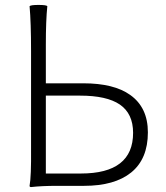

<svg xmlns="http://www.w3.org/2000/svg" viewBox="-20 -754 672 779"><path d="M106 5Q100 5 100 0Q107 -38 106 -151Q106 -172 106 -182V-364V-547Q106 -662 100 -729Q105 -734 136 -734Q168 -734 172 -729Q166 -671 166 -573V-416H318Q442 -416 508 -369Q580 -318 580 -217Q580 -109 512 -54Q445 0 321 0H213Q149 0 106 5ZM166 -50H308Q520 -50 520 -215Q520 -293 466 -330Q413 -366 305 -366H166V-208Z"/></svg>

Font: GenSekiGothic TW L
Style: Regular
Weight: 300
Version: Version 1.501;PS 1;hotconv 16.6.51;makeotf.lib2.5.65220